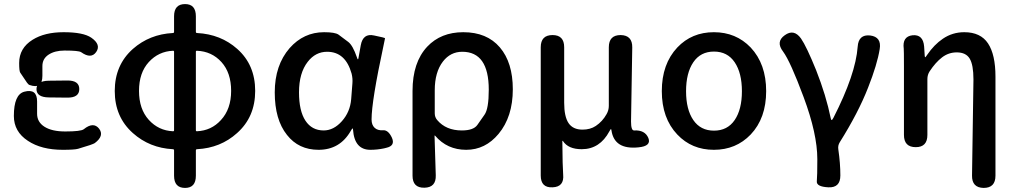

<svg xmlns="http://www.w3.org/2000/svg" viewBox="-20 -722 4984 942"><path d="M219 -244Q159 -245 159 -285Q159 -325 219 -326L309 -327Q369 -328 369 -285Q369 -242 309 -243ZM188 -350Q188 -283 125 -305Q119 -307 112 -317Q96 -342 79 -366Q74 -374 74 -413Q74 -486 140 -527Q199 -564 292 -564Q389 -564 428 -537Q477 -503 452 -467Q427 -431 378 -466Q366 -474 297 -474Q249 -474 218.5 -454Q188 -434 188 -398ZM99 -272Q162 -289 162 -224V-164Q162 -123 198.5 -100Q235 -77 300 -77Q377 -77 391 -88Q438 -126 466 -91Q493 -56 445 -20Q441 -17 421 -10Q392 -1 363 8Q346 13 288 13Q183 13 117 -31Q48 -76 48 -153Q48 -258 99 -272Z M888 200Q834 200 834 140V16Q834 10 828 10Q714 4 632 -69Q543 -148 543 -275.5Q543 -403 632 -482Q714 -554 828 -560Q834 -560 834 -566V-642Q834 -702 888 -702Q941 -702 941 -642V-566Q941 -560 947 -560Q1063 -554 1144 -482Q1232 -404 1232 -276Q1232 -148 1143 -69Q1062 4 947 10Q941 10 941 16V140Q941 200 888 200ZM829 -78Q834 -78 834 -83V-468Q834 -473 829 -473Q758 -470 710 -417.5Q662 -365 662 -276Q662 -187 710 -134Q758 -81 829 -78ZM941 -83Q941 -78 946 -78Q1017 -81 1064 -133Q1114 -187 1114 -276Q1114 -365 1066.5 -417.5Q1019 -470 946 -473Q941 -473 941 -468Z M1543 13Q1445 13 1388 -60Q1328 -135 1328 -268.5Q1328 -402 1401 -486Q1470 -564 1570 -564Q1624 -564 1641 -552Q1665 -534 1689 -516Q1711 -499 1731 -441Q1734 -431 1736 -431Q1738 -431 1739 -439L1750 -500Q1761 -560 1815 -548Q1870 -537 1869 -534Q1868 -529 1862 -500Q1803 -226 1803 -136Q1803 -109 1818 -95Q1833 -81 1859 -83Q1885 -85 1903 -46Q1920 -7 1876 3L1864 6Q1831 13 1797 13Q1719 13 1712 -86Q1712 -92 1710 -92Q1708 -92 1701 -80Q1648 13 1543 13ZM1568 -82Q1617 -82 1657.5 -127.5Q1698 -173 1703 -236L1709 -313Q1711 -337 1705 -361Q1675 -468 1585 -468Q1528 -468 1490 -419Q1447 -364 1447 -269Q1447 -178 1478.5 -130Q1510 -82 1568 -82Z M2062 199Q2004 200 2004 140V-276Q2004 -416 2076 -493Q2143 -564 2253 -564Q2369 -564 2432.5 -489.5Q2496 -415 2496 -284Q2496 -149 2426 -65Q2361 13 2267.5 13Q2174 13 2115 -56Q2112 -60 2112 -55L2118 138Q2120 198 2062 199ZM2246 -82Q2303 -82 2322 -109Q2339 -134 2357 -159Q2378 -188 2378 -282Q2378 -468 2248 -468Q2190 -468 2153 -420Q2113 -368 2113 -279V-166Q2113 -147 2125 -133Q2168 -82 2246 -82Z M2691 197Q2633 200 2633 139V-490Q2633 -550 2691 -550Q2748 -550 2748 -490V-218Q2748 -150 2769.5 -118Q2791 -86 2838 -86Q2876 -86 2903 -104Q2936 -126 2956 -162Q2967 -181 2967 -203V-490Q2967 -550 3025 -550Q3083 -549 3082 -489L3076 -126Q3076 -81 3091 -82Q3144 -85 3161 -45Q3177 -5 3112 1Q2994 13 2980 -82Q2979 -89 2977.5 -89Q2976 -89 2970 -78Q2923 10 2834 10Q2768 10 2742 -30Q2739 -34 2739 -29Q2740 97 2743 134Q2749 195 2691 197Z M3303 -62Q3227 -142 3227 -275Q3227 -408 3303 -489Q3374 -564 3482.5 -564Q3591 -564 3663 -489Q3739 -408 3739 -275Q3739 -142 3663 -62Q3591 13 3482.5 13Q3374 13 3303 -62ZM3381.5 -133Q3417 -81 3483 -81Q3549 -81 3584.5 -133Q3620 -185 3620 -274.5Q3620 -364 3584.5 -416.5Q3549 -469 3483 -469Q3417 -469 3381.5 -416.5Q3346 -364 3346 -274.5Q3346 -185 3381.5 -133Z M4044 197Q3985 194 3987.5 167.5Q3990 141 3990 59Q3990 -65 3923 -245Q3858 -420 3822 -469Q3785 -517 3830 -549Q3875 -582 3910 -533Q3937 -494 3984 -378Q4033 -254 4056 -141Q4058 -133 4060.5 -133Q4063 -133 4069 -144Q4178 -357 4188 -493Q4192 -554 4249 -548Q4306 -541 4296 -481Q4284 -406 4239 -292Q4191 -169 4100 -24Q4090 -8 4093 11Q4103 79 4103 139Q4103 200 4044 197Z M4806 200Q4748 199 4749 139L4756 -332Q4756 -404 4737.5 -434.5Q4719 -465 4674 -465Q4634 -465 4602 -440.5Q4570 -416 4541 -372Q4530 -355 4530 -334V-60Q4530 0 4473 0Q4415 0 4415 -60V-394Q4415 -478 4414 -483Q4406 -543 4457 -549Q4509 -554 4514 -494L4517 -447Q4518 -441 4519.5 -441Q4521 -441 4529 -453Q4563 -503 4606 -532Q4653 -564 4711 -564Q4791 -564 4827.5 -509Q4864 -454 4864 -346V140Q4864 200 4806 200Z"/></svg>

Font: Resource Han Rounded JP Medium
Style: Regular
Weight: 500
Designer: Cyano Hao (round all glyphs); Ryoko NISHIZUKA 西塚涼子 (kana, bopomofo & ideographs); Paul D. Hunt (Latin, Greek & Cyrillic)
Foundry: Cyano Hao
Version: 0.990